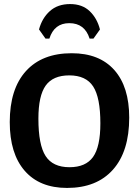

<svg xmlns="http://www.w3.org/2000/svg" viewBox="-20 -915 683 945"><path d="M204 -725 172 -770Q187 -826 225.5 -860.5Q264 -895 325 -895Q385 -895 421.5 -860Q458 -825 472 -770L440 -725H421Q397 -801 321 -801Q247 -801 223 -725ZM333 -653Q469 -653 542.5 -570.5Q616 -488 616 -336Q616 -170 536 -80Q456 10 310 10Q175 10 101.5 -74.5Q28 -159 28 -314Q28 -477 107.5 -565Q187 -653 333 -653ZM321 -544Q241 -544 205 -494Q169 -444 169 -331Q169 -202 204.5 -147Q240 -92 322 -92Q402 -92 438 -142.5Q474 -193 474 -308Q474 -435 438.5 -489.5Q403 -544 321 -544Z"/></svg>

Font: Alegreya Sans
Style: Bold
Weight: 700
Designer: Juan Pablo del Peral
Foundry: Huerta Tipografica
Version: Version 2.007